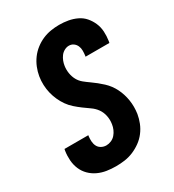

<svg xmlns="http://www.w3.org/2000/svg" viewBox="-182 -845 863 955"><g transform="rotate(-30 250.0 -367.5)"><path d="M202 8Q175 8 149 4Q123 0 99.5 -11Q76 -22 58 -40Q40 -58 30 -81.5Q20 -105 18 -131.5Q16 -158 20 -185L22 -195H159L158 -191Q156 -175 157 -160Q158 -145 164.5 -132.5Q171 -120 184 -113Q197 -106 212 -106Q226 -106 240 -112Q254 -118 264 -129.5Q274 -141 280 -155Q286 -169 288 -183Q292 -208 287 -231.5Q282 -255 269 -273Q256 -291 237 -304Q218 -317 200 -330.5Q182 -344 165 -359Q148 -374 135 -392.5Q122 -411 112.5 -432Q103 -453 97.5 -475.5Q92 -498 91 -522.5Q90 -547 94 -571Q98 -595 107.5 -618.5Q117 -642 132 -662.5Q147 -683 167.5 -699Q188 -715 211 -725Q234 -735 258.5 -739Q283 -743 307 -743Q333 -743 358.5 -738.5Q384 -734 407 -723Q430 -712 446 -693.5Q462 -675 472 -652Q482 -629 483.5 -603Q485 -577 481 -550L479 -540H342L343 -544Q345 -559 345 -573.5Q345 -588 339.5 -600.5Q334 -613 323 -621Q312 -629 297 -629Q284 -629 271 -622Q258 -615 249.5 -603.5Q241 -592 236 -579Q231 -566 229 -552Q226 -531 229.5 -510Q233 -489 242.5 -471.5Q252 -454 268 -441Q284 -428 300 -417Q330 -396 357 -371Q384 -346 400.5 -313Q417 -280 423 -242Q429 -204 423 -164Q419 -140 409.5 -116Q400 -92 384 -71Q368 -50 346.5 -34.5Q325 -19 301 -9Q277 1 252 4.5Q227 8 202 8Z"/></g></svg>

Font: Iosevka Heavy Oblique
Style: Regular
Weight: 900
Italic angle: -9°
Monospace: yes
Designer: Belleve Invis
Foundry: Belleve Invis
Version: Version 32.5.0; ttfautohint (v1.8.4)